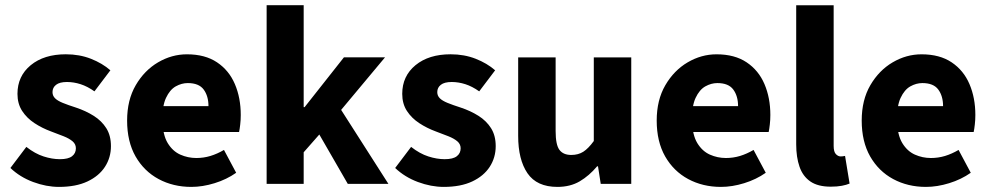

<svg xmlns="http://www.w3.org/2000/svg" viewBox="-20 -721 3882 753"><path d="M211.3 12Q161.7 12 110 -7.2Q58.2 -26.5 20.8 -62.2L83.3 -144.9Q117.4 -118.2 150.9 -107.5Q184.3 -96.7 214.9 -96.7Q247.8 -96.7 262.7 -108.4Q277.6 -120 277.6 -139.4Q277.6 -155.8 264.5 -166.9Q251.3 -178 229.6 -186.6Q207.9 -195.3 180.7 -205.3Q145.3 -218.3 115.3 -238Q85.2 -257.7 66.8 -286Q48.5 -314.3 48.5 -352.8Q48.5 -422.6 100.6 -465.4Q152.7 -508.1 238 -508.1Q291.8 -508.1 336.6 -490.5Q381.3 -472.9 412.9 -445.3L350.4 -362.7Q323.1 -382.1 296.1 -390.8Q269.1 -399.4 242.6 -399.4Q213.9 -399.4 199.9 -388.4Q185.9 -377.5 185.9 -359.8Q185.9 -345.6 195.8 -335.7Q205.6 -325.9 226.1 -317.5Q246.7 -309.1 278.2 -299Q316.2 -286.4 347.4 -266.8Q378.6 -247.2 396.9 -218.2Q415.1 -189.2 415.1 -148Q415.1 -103.1 391.7 -66.9Q368.4 -30.8 323.1 -9.4Q277.8 12 211.3 12Z M730.4 12Q659.1 12 601.9 -18.8Q544.8 -49.6 511.6 -107.6Q478.5 -165.7 478.5 -248.2Q478.5 -328.8 512.4 -386.9Q546.2 -444.9 599.9 -476.5Q653.6 -508 713.2 -508Q784.2 -508 831.1 -476.6Q878.1 -445.2 901.1 -391.3Q924.2 -337.4 924.2 -270Q924.2 -250.6 922.1 -232.6Q920.1 -214.5 917.6 -203.3H592.5L591.4 -304.7H797.6Q797.6 -344.3 778.9 -369.7Q760.2 -395.2 716.4 -395.2Q692.3 -395.2 669.1 -382.2Q646 -369.1 631 -337Q616 -305 617.2 -248.2Q618.3 -191.9 637.7 -159.9Q657.2 -127.9 687.1 -114.6Q717 -101.3 750 -101.3Q778.6 -101.3 805.4 -109.4Q832.2 -117.6 858.4 -133L906.2 -43.4Q868.8 -17.1 821.7 -2.6Q774.6 12 730.4 12Z M1025.7 0V-700.6H1171V-300.9H1174.7L1328.8 -496.1H1490L1317.9 -290L1503.2 0H1343.9L1232.3 -193.5L1171 -123.8V0Z M1720.3 12Q1670.7 12 1619 -7.2Q1567.2 -26.5 1529.8 -62.2L1592.3 -144.9Q1626.4 -118.2 1659.9 -107.5Q1693.3 -96.7 1723.9 -96.7Q1756.8 -96.7 1771.7 -108.4Q1786.6 -120 1786.6 -139.4Q1786.6 -155.8 1773.5 -166.9Q1760.3 -178 1738.6 -186.6Q1716.9 -195.3 1689.7 -205.3Q1654.3 -218.3 1624.3 -238Q1594.2 -257.7 1575.8 -286Q1557.5 -314.3 1557.5 -352.8Q1557.5 -422.6 1609.6 -465.4Q1661.7 -508.1 1747 -508.1Q1800.8 -508.1 1845.6 -490.5Q1890.3 -472.9 1921.9 -445.3L1859.4 -362.7Q1832.1 -382.1 1805.1 -390.8Q1778.1 -399.4 1751.6 -399.4Q1722.9 -399.4 1708.9 -388.4Q1694.9 -377.5 1694.9 -359.8Q1694.9 -345.6 1704.8 -335.7Q1714.6 -325.9 1735.1 -317.5Q1755.7 -309.1 1787.2 -299Q1825.2 -286.4 1856.4 -266.8Q1887.6 -247.2 1905.9 -218.2Q1924.1 -189.2 1924.1 -148Q1924.1 -103.1 1900.7 -66.9Q1877.4 -30.8 1832.1 -9.4Q1786.8 12 1720.3 12Z M2166 12Q2085.3 12 2048.7 -41.5Q2012.2 -95 2012.2 -188V-496H2159.1V-207Q2159.1 -153.2 2174 -133.3Q2188.9 -113.3 2220.5 -113.3Q2248 -113.3 2267.8 -126Q2287.5 -138.6 2308.8 -167.9V-496H2455.7V0H2336L2325.3 -68.6H2321.7Q2290.8 -31.8 2253.7 -9.9Q2216.5 12 2166 12Z M2807.4 12Q2736.1 12 2678.9 -18.8Q2621.8 -49.6 2588.6 -107.6Q2555.5 -165.7 2555.5 -248.2Q2555.5 -328.8 2589.4 -386.9Q2623.2 -444.9 2676.9 -476.5Q2730.6 -508 2790.2 -508Q2861.2 -508 2908.1 -476.6Q2955.1 -445.2 2978.1 -391.3Q3001.2 -337.4 3001.2 -270Q3001.2 -250.6 2999.1 -232.6Q2997.1 -214.5 2994.6 -203.3H2669.5L2668.4 -304.7H2874.6Q2874.6 -344.3 2855.9 -369.7Q2837.2 -395.2 2793.4 -395.2Q2769.3 -395.2 2746.1 -382.2Q2723 -369.1 2708 -337Q2693 -305 2694.2 -248.2Q2695.3 -191.9 2714.7 -159.9Q2734.2 -127.9 2764.1 -114.6Q2794 -101.3 2827 -101.3Q2855.6 -101.3 2882.4 -109.4Q2909.2 -117.6 2935.4 -133L2983.2 -43.4Q2945.8 -17.1 2898.7 -2.6Q2851.6 12 2807.4 12Z M3238.1 11.1Q3187.6 11.1 3158.1 -9.3Q3128.5 -29.7 3115.6 -67.2Q3102.6 -104.6 3102.6 -154.9V-700.4H3249.5V-148.9Q3249.5 -125.2 3258.4 -116.4Q3267.2 -107.5 3276.6 -107.5Q3281.2 -107.5 3284.7 -108Q3288.2 -108.5 3294.2 -109.5L3312 -1.1Q3300.3 4 3281.7 7.6Q3263.2 11.1 3238.1 11.1Z M3611.4 12Q3540.1 12 3482.9 -18.8Q3425.8 -49.6 3392.6 -107.6Q3359.5 -165.7 3359.5 -248.2Q3359.5 -328.8 3393.4 -386.9Q3427.2 -444.9 3480.9 -476.5Q3534.6 -508 3594.2 -508Q3665.2 -508 3712.1 -476.6Q3759.1 -445.2 3782.1 -391.3Q3805.2 -337.4 3805.2 -270Q3805.2 -250.6 3803.1 -232.6Q3801.1 -214.5 3798.6 -203.3H3473.5L3472.4 -304.7H3678.6Q3678.6 -344.3 3659.9 -369.7Q3641.2 -395.2 3597.4 -395.2Q3573.3 -395.2 3550.1 -382.2Q3527 -369.1 3512 -337Q3497 -305 3498.2 -248.2Q3499.3 -191.9 3518.7 -159.9Q3538.2 -127.9 3568.1 -114.6Q3598 -101.3 3631 -101.3Q3659.6 -101.3 3686.4 -109.4Q3713.2 -117.6 3739.4 -133L3787.2 -43.4Q3749.8 -17.1 3702.7 -2.6Q3655.6 12 3611.4 12Z"/></svg>

Font: Source Sans 3
Style: Regular
Weight: 200
Designer: Paul D. Hunt
Foundry: Adobe
Version: Version 3.046;hotconv 1.0.118;makeotfexe 2.5.65603